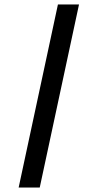

<svg xmlns="http://www.w3.org/2000/svg" viewBox="-20 -720 440 865"><path d="M241 -700H336L159 125H64Z"/></svg>

Font: Epunda Slab Light
Style: Italic
Weight: 300
Italic angle: -12°
Designer: Simon Atzbach
Foundry: typofactur
Version: Version 1.102